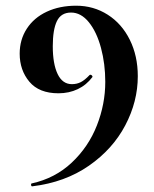

<svg xmlns="http://www.w3.org/2000/svg" viewBox="-20 -500 541 673"><path d="M49 -312Q49 -361 74 -399.5Q99 -438 144 -459Q189 -480 247 -480Q308 -480 357.5 -448.5Q407 -417 435 -360.5Q463 -304 463 -233Q463 -144 419 -60.5Q375 23 291.5 81Q208 139 94 153Q90 154 89 149Q88 144 91 143Q173 125 231.5 70Q290 15 319.5 -60Q349 -135 349 -213Q349 -276 334 -332Q319 -388 291.5 -422Q264 -456 229 -456Q194 -456 179.5 -426Q165 -396 165 -338Q165 -276 182 -240.5Q199 -205 232 -205Q249 -205 263 -212Q277 -219 294 -237Q295 -238 297 -238Q300 -238 302.5 -235Q305 -232 304 -230Q283 -202 252.5 -187.5Q222 -173 185 -173Q117 -173 83 -213.5Q49 -254 49 -312Z"/></svg>

Font: Cormorant SC
Style: Bold
Weight: 700
Designer: Christian Thalmann (Catharsis Fonts)
Foundry: Catharsis Fonts
Version: Version 4.000